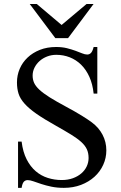

<svg xmlns="http://www.w3.org/2000/svg" viewBox="-20 -909 596 945"><path d="M314.9 -721.2H252.4L126.5 -889.2H161.1L283.2 -786.1L405.8 -889.2H440.4ZM459 -677.7V-448.2H440.9Q436 -495.1 419.9 -530.8Q403.8 -566.4 379.2 -590.6Q354.5 -614.7 323.2 -627Q292 -639.2 256.8 -639.2Q232.9 -639.2 211.7 -630.9Q190.4 -622.6 174.8 -608.6Q159.2 -594.7 149.9 -576.2Q140.6 -557.6 140.6 -537.1Q140.6 -517.6 147.9 -501.2Q155.3 -484.9 173.8 -467.5Q192.4 -450.2 224.1 -430.2Q255.9 -410.2 305.2 -383.8Q352.5 -358.4 383.5 -339.1Q414.6 -319.8 432.1 -306.6Q465.8 -281.7 484.6 -246.1Q503.4 -210.4 503.4 -168.9Q503.4 -131.3 488 -97.7Q472.7 -64 444.8 -38.8Q417 -13.7 378.7 1Q340.3 15.6 294.4 15.6Q260.7 15.6 232.9 9.8Q205.1 3.9 183.1 -3.4Q161.1 -10.7 144.5 -16.6Q127.9 -22.5 116.2 -22.5Q104.5 -22.5 97.2 -14.4Q89.8 -6.3 86.4 15.6H68.8V-211.9H86.4Q92.8 -160.6 111.1 -124.8Q129.4 -88.9 156 -66.2Q182.6 -43.5 215.6 -33.2Q248.5 -22.9 283.7 -22.9Q314 -22.9 338.4 -31.7Q362.8 -40.5 380.1 -55.4Q397.5 -70.3 406.7 -89.8Q416 -109.4 416 -131.3Q416 -155.8 407.5 -174.3Q398.9 -192.9 379.9 -210.2Q360.8 -227.5 330.3 -246.3Q299.8 -265.1 256.3 -289.6Q196.8 -322.8 159.4 -348.9Q122.1 -375 100.6 -399.2Q79.1 -423.3 71.3 -448Q63.5 -472.7 63.5 -503.4Q63.5 -538.6 76.9 -570.1Q90.3 -601.6 115.5 -625.5Q140.6 -649.4 176.3 -663.6Q211.9 -677.7 256.3 -677.7Q285.6 -677.7 309.1 -671.9Q332.5 -666 351.1 -659.2Q369.6 -652.3 384 -646.5Q398.4 -640.6 409.2 -640.6Q420.4 -640.6 428 -648.7Q435.5 -656.7 440.9 -677.7Z"/></svg>

Font: Tai Heritage Pro
Style: Regular
Weight: 400
Designer: Faah Baccam, Walt Agee, Victor Gaultney, Annie Olsen
Foundry: SIL International
Version: Version 2.600